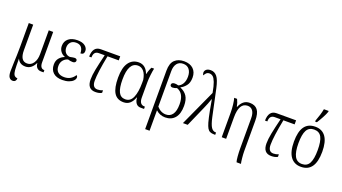

<svg xmlns="http://www.w3.org/2000/svg" viewBox="-73 -1523 4437 2492"><g transform="rotate(20 2145.0 -277.0)"><path d="M79 132Q79 81 82 12Q87 -80 88 -217V-536H149V-183Q149 -110 172.5 -72.5Q196 -35 246 -35Q299 -35 331.5 -83Q364 -131 364 -208V-536H425V-116Q425 -73 440.5 -52Q456 -31 482 -31H487V0H453Q417 0 395.5 -21.5Q374 -43 370 -85H367Q347 -41 314.5 -15.5Q282 10 238 10Q157 10 126 -59Q126 51 129.5 96.5Q133 142 147 164Q161 186 195 189Q195 211 182.5 225.5Q170 240 146 240Q116 240 97.5 215Q79 190 79 132Z M577 -142Q577 -196 605 -230Q633 -264 677 -281V-284Q638 -298 615 -330.5Q592 -363 592 -404Q592 -469 637.5 -506Q683 -543 761 -543Q829 -543 865.5 -514.5Q902 -486 902 -445Q902 -395 852 -395Q852 -448 828 -477.5Q804 -507 754 -507Q706 -507 679.5 -478.5Q653 -450 653 -407Q653 -364 675.5 -336Q698 -308 739 -305Q787 -315 804 -315Q820 -315 828.5 -307.5Q837 -300 837 -287Q837 -273 826 -264Q815 -255 796 -255Q763 -255 730 -266Q692 -257 665.5 -225Q639 -193 639 -144Q639 -89 670.5 -61Q702 -33 758 -33Q808 -33 844 -55Q880 -77 902 -113Q908 -110 912.5 -102.5Q917 -95 917 -84Q917 -62 896.5 -40Q876 -18 837.5 -4Q799 10 747 10Q665 10 621 -30.5Q577 -71 577 -142Z M1092 -123Q1092 -182 1108 -263.5Q1124 -345 1157 -480H1077Q1005 -480 1005 -395H973Q973 -462 1000 -499Q1027 -536 1083 -536H1351V-480H1196Q1148 -238 1148 -126Q1148 -30 1220 -30Q1257 -30 1292 -45V-10Q1258 10 1205 10Q1092 10 1092 -123Z M1419 -267Q1419 -407 1469 -476Q1519 -545 1607 -545Q1656 -545 1690.5 -516.5Q1725 -488 1743 -437H1747Q1753 -465 1763 -492Q1773 -519 1783 -536H1819Q1811 -503 1804 -444.5Q1797 -386 1797 -342V-129Q1797 -32 1869 -32H1875V0H1828Q1786 0 1763.5 -30Q1741 -60 1739 -108H1735Q1715 -52 1680.5 -21Q1646 10 1593 10Q1503 10 1461 -58Q1419 -126 1419 -267ZM1736 -308V-351Q1724 -426 1691 -464Q1658 -502 1612 -502Q1481 -502 1481 -265Q1481 -147 1509.5 -90.5Q1538 -34 1601 -34Q1673 -34 1704.5 -109Q1736 -184 1736 -308Z M1978 -567Q1978 -669 2026 -714.5Q2074 -760 2155 -760Q2236 -760 2282 -716.5Q2328 -673 2328 -597Q2328 -525 2294.5 -484Q2261 -443 2224 -426V-422Q2285 -398 2317.5 -349Q2350 -300 2350 -214Q2350 -104 2301.5 -47Q2253 10 2169 10Q2094 10 2039 -41V241H1978ZM2288 -214Q2288 -365 2185 -401Q2153 -387 2126 -387Q2111 -387 2102 -394.5Q2093 -402 2093 -415Q2093 -430 2105 -438.5Q2117 -447 2139 -447Q2163 -447 2187 -439Q2223 -452 2245.5 -491Q2268 -530 2268 -588Q2268 -650 2238.5 -687.5Q2209 -725 2154 -725Q2098 -725 2068.5 -686.5Q2039 -648 2039 -582V-92Q2093 -29 2165 -29Q2223 -29 2255.5 -75Q2288 -121 2288 -214Z M2640 -499Q2624 -590 2605 -639Q2586 -688 2565.5 -705.5Q2545 -723 2518 -724Q2492 -724 2475.5 -709.5Q2459 -695 2450 -673Q2444 -677 2440.5 -686.5Q2437 -696 2437 -707Q2437 -733 2457.5 -751Q2478 -769 2519 -769Q2571 -769 2606 -726.5Q2641 -684 2665 -572L2744 -202Q2765 -106 2790 -69Q2815 -32 2853 -32H2858V0H2844Q2806 0 2784 -11Q2762 -22 2748 -46.5Q2734 -71 2720 -118Q2704 -175 2685.5 -271.5Q2667 -368 2659 -419H2656Q2633 -350 2600 -277L2478 0H2412Z M3223 56V-360Q3223 -429 3197.5 -464Q3172 -499 3127 -499Q3009 -499 3009 -297V0H2948V-338Q2948 -392 2941.5 -448Q2935 -504 2925 -536H2965Q2988 -490 2997 -438H3001Q3019 -485 3053 -514.5Q3087 -544 3139 -544Q3212 -544 3248 -498Q3284 -452 3284 -350V71Q3284 109 3289.5 163.5Q3295 218 3301 240H3240Q3232 218 3227.5 162.5Q3223 107 3223 56Z M3521 -123Q3521 -182 3537 -263.5Q3553 -345 3586 -480H3506Q3434 -480 3434 -395H3402Q3402 -462 3429 -499Q3456 -536 3512 -536H3780V-480H3625Q3577 -238 3577 -126Q3577 -30 3649 -30Q3686 -30 3721 -45V-10Q3687 10 3634 10Q3521 10 3521 -123Z M3848 -268Q3848 -407 3897 -475.5Q3946 -544 4045 -544Q4140 -544 4189.5 -474.5Q4239 -405 4239 -268Q4239 10 4042 10Q3949 10 3898.5 -59.5Q3848 -129 3848 -268ZM4176 -268Q4176 -390 4145.5 -447Q4115 -504 4043 -504Q3972 -504 3941 -446.5Q3910 -389 3910 -268Q3910 -148 3942 -88.5Q3974 -29 4044 -29Q4115 -29 4145.5 -88Q4176 -147 4176 -268ZM4018 -620Q4056 -719 4070 -795H4135V-783Q4123 -747 4096 -697Q4069 -647 4042 -605H4018Z"/></g></svg>

Font: Noto Serif NarrowLight
Style: Regular
Weight: 300
Width: 4
Designer: Monotype Design Team
Foundry: Monotype Imaging Inc.
Version: Version 1.001